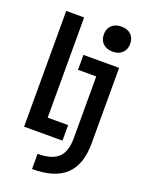

<svg xmlns="http://www.w3.org/2000/svg" viewBox="-177 -837 855 1138"><g transform="rotate(20 250.0 -267.5)"><path d="M45 0V-730H158V-98H287V0ZM175 124Q265 124 305 86Q345 48 345 -36V-426H230V-520H455V-44Q455 90 386.5 155Q318 220 175 220ZM385 -597Q347 -597 324.5 -618.5Q302 -640 302 -676Q302 -713 324.5 -734Q347 -755 385 -755Q423 -755 445.5 -734Q468 -713 468 -676Q468 -640 445.5 -618.5Q423 -597 385 -597Z"/></g></svg>

Font: M PLUS 1 Code Medium
Style: Regular
Weight: 500
Designer: Coji Morishita
Foundry: UNDERFOREST DESIGN
Version: Version 1.002